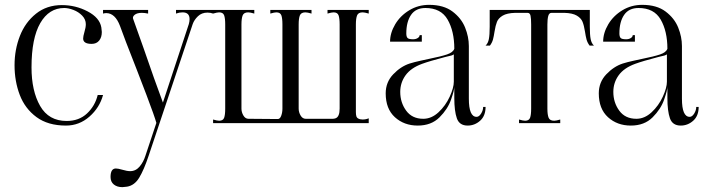

<svg xmlns="http://www.w3.org/2000/svg" viewBox="-20 -508 2922 792"><path d="M40 -239Q40 -303 62 -359.5Q84 -416 128.5 -451.5Q173 -487 235 -487Q292 -487 341.5 -461Q391 -435 398 -395Q400 -381 400 -376Q400 -354 389 -340.5Q378 -327 358 -327Q323 -327 323 -349Q323 -358 328 -375Q334 -395 334 -408Q334 -428 319 -443.5Q304 -459 283 -467Q262 -475 245 -475Q182 -475 146 -412.5Q110 -350 110 -230Q110 -133 145.5 -71Q181 -9 255 -9Q306 -9 339 -40Q372 -71 383 -116H405Q391 -64 349 -27Q307 10 252 10Q178 10 130.5 -25Q83 -60 61.5 -116.5Q40 -173 40 -239Z M485 264Q463 264 449.5 253Q436 242 436 222Q436 187 458 187Q467 187 484 192Q504 198 517 198Q540 198 556 179Q572 160 580 134L625 -1Q618 -27 584.5 -115.5Q551 -204 544 -221Q490 -358 475 -401Q455 -454 418 -454Q413 -454 405 -452V-467H591V-452Q576 -455 565 -455Q545 -455 535 -446.5Q525 -438 530 -428L572 -310Q618 -176 652 -85L759 -409Q762 -420 762 -429Q762 -457 733 -457Q720 -457 706 -452V-467H859V-452Q848 -456 836 -456Q812 -456 796.5 -441Q781 -426 775 -409L593 135Q574 192 554.5 224.5Q535 257 504 262Q490 264 485 264Z M884 -10Q900 -10 904.5 -22Q909 -34 909 -60V-407Q909 -433 904.5 -445Q900 -457 884 -457Q876 -457 859 -452V-467H1029V-452Q1012 -457 1004 -457Q986 -457 981 -444.5Q976 -432 976 -407V-60Q976 -45 984 -31.5Q992 -18 1005 -18L1126 -17Q1135 -17 1140 -30.5Q1145 -44 1145 -60V-407Q1145 -433 1140.5 -445Q1136 -457 1120 -457Q1112 -457 1095 -452V-467H1265V-452Q1248 -457 1240 -457Q1222 -457 1217 -444.5Q1212 -432 1212 -407V-60Q1212 -45 1220 -31.5Q1228 -18 1241 -18H1353Q1358 -18 1364 -20Q1381 -26 1381 -60V-407Q1381 -433 1376.5 -445Q1372 -457 1356 -457Q1348 -457 1331 -452V-467H1501V-452Q1484 -457 1476 -457Q1458 -457 1453 -444.5Q1448 -432 1448 -407V-60Q1448 -57 1448 -46Q1448 -35 1450 -28.5Q1452 -22 1458 -19Q1465 -15 1476 -15Q1489 -15 1501 -20V0H859V-15Q876 -10 884 -10Z M1571 -123Q1571 -169 1602 -201.5Q1633 -234 1670 -246Q1689 -252 1714.5 -257.5Q1740 -263 1749 -265Q1799 -275 1824 -283.5Q1849 -292 1854 -307Q1854 -379 1826.5 -427Q1799 -475 1735 -475Q1695 -475 1675.5 -446.5Q1656 -418 1656 -370Q1656 -357 1661 -351.5Q1666 -346 1684 -346Q1695 -346 1703 -351Q1711 -356 1711 -363H1720V-336H1589Q1589 -372 1610 -407.5Q1631 -443 1668 -465.5Q1705 -488 1750 -488Q1810 -488 1846.5 -460.5Q1883 -433 1898.5 -394.5Q1914 -356 1914 -318V-101Q1914 -26 1946 -26Q1956 -26 1964.5 -39.5Q1973 -53 1973 -67H1983Q1983 -30 1960.5 -10Q1938 10 1909 10Q1875 10 1864.5 -20Q1854 -50 1854 -104V-150Q1854 -136 1840.5 -97Q1827 -58 1793 -24Q1759 10 1703 10Q1647 10 1609 -24.5Q1571 -59 1571 -123ZM1852 -171V-285Q1852 -282 1842 -279Q1832 -276 1817 -273Q1752 -256 1722 -245Q1675 -228 1653 -197.5Q1631 -167 1631 -129Q1631 -85 1655.5 -51.5Q1680 -18 1726 -18Q1760 -18 1789 -45Q1818 -72 1835 -109Q1852 -146 1852 -171Z M2146 -10Q2162 -10 2166.5 -22Q2171 -34 2171 -60V-407Q2171 -431 2168.5 -443Q2166 -455 2156 -455H2105Q2071 -454 2053.5 -443.5Q2036 -433 2030 -418Q2024 -403 2020 -378Q2017 -358 2013.5 -345Q2010 -332 2001 -320H1983Q1993 -329 1996.5 -346.5Q2000 -364 2000 -398V-467H2413V-398Q2413 -364 2416.5 -346.5Q2420 -329 2430 -320H2412Q2403 -332 2399.5 -345Q2396 -358 2393 -378Q2389 -403 2383 -418Q2377 -433 2359.5 -443.5Q2342 -454 2308 -455H2255Q2245 -455 2241.5 -442Q2238 -429 2238 -407V-60Q2238 -35 2243 -22.5Q2248 -10 2266 -10Q2274 -10 2291 -15V0H2121V-15Q2138 -10 2146 -10Z M2450 -123Q2450 -169 2481 -201.5Q2512 -234 2549 -246Q2568 -252 2593.5 -257.5Q2619 -263 2628 -265Q2678 -275 2703 -283.5Q2728 -292 2733 -307Q2733 -379 2705.5 -427Q2678 -475 2614 -475Q2574 -475 2554.5 -446.5Q2535 -418 2535 -370Q2535 -357 2540 -351.5Q2545 -346 2563 -346Q2574 -346 2582 -351Q2590 -356 2590 -363H2599V-336H2468Q2468 -372 2489 -407.5Q2510 -443 2547 -465.5Q2584 -488 2629 -488Q2689 -488 2725.5 -460.5Q2762 -433 2777.5 -394.5Q2793 -356 2793 -318V-101Q2793 -26 2825 -26Q2835 -26 2843.5 -39.5Q2852 -53 2852 -67H2862Q2862 -30 2839.5 -10Q2817 10 2788 10Q2754 10 2743.5 -20Q2733 -50 2733 -104V-150Q2733 -136 2719.5 -97Q2706 -58 2672 -24Q2638 10 2582 10Q2526 10 2488 -24.5Q2450 -59 2450 -123ZM2731 -171V-285Q2731 -282 2721 -279Q2711 -276 2696 -273Q2631 -256 2601 -245Q2554 -228 2532 -197.5Q2510 -167 2510 -129Q2510 -85 2534.5 -51.5Q2559 -18 2605 -18Q2639 -18 2668 -45Q2697 -72 2714 -109Q2731 -146 2731 -171Z"/></svg>

Font: Viaoda Libre
Style: Regular
Weight: 400
Designer: Gydient
Version: Version 2.000